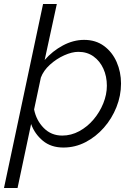

<svg xmlns="http://www.w3.org/2000/svg" viewBox="-56 -730 654 963"><path d="M-36 213 160 -710H229L168 -429Q207 -474 259.5 -502Q312 -530 366 -530Q424 -530 465.5 -499.5Q507 -469 529 -419Q551 -369 551 -311Q551 -250 528 -192.5Q505 -135 465 -89.5Q425 -44 373 -17Q321 10 262 10Q200 10 159 -24Q118 -58 100 -108L32 213ZM256 -50Q301 -50 341.5 -72Q382 -94 413 -130.5Q444 -167 462 -211.5Q480 -256 480 -300Q480 -347 462.5 -385.5Q445 -424 413 -447Q381 -470 337 -470Q305 -470 266 -452.5Q227 -435 194.5 -405.5Q162 -376 149 -341L115 -181Q126 -126 163.5 -88Q201 -50 256 -50Z"/></svg>

Font: Raleway
Style: Italic
Weight: 400
Italic angle: -12°
Designer: Matt McInerney, Pablo Impallari, Rodrigo Fuenzalida
Foundry: Matt McInerney, Pablo Impallari, Rodrigo Fuenzalida
Version: Version 4.026